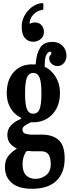

<svg xmlns="http://www.w3.org/2000/svg" viewBox="-20 -944 444 1226"><path d="M23 -348Q23 -433 67 -483Q111 -533 185 -533Q190 -533 192 -532.8Q194 -532.5 196 -532.5Q203.5 -532 205.5 -532.5Q207.5 -533 208.5 -540Q213 -603.5 236.8 -640Q260.5 -676.5 315.5 -676.5Q354 -676.5 379.2 -651.8Q404.5 -627 404.5 -588Q404.5 -561 388.5 -541.8Q372.5 -522.5 347.5 -522.5Q325.5 -522.5 310 -536.5Q294.5 -550.5 294.5 -570Q294.5 -587.5 301.2 -591.5Q308 -595.5 308 -604.5Q308 -614 299 -614Q289 -614 277.5 -596.5Q266 -579 265.5 -530Q265.5 -523.5 265 -520.5Q264.5 -517.5 270 -515Q292 -505 313.5 -482.2Q335 -459.5 349 -426Q363 -392.5 363 -349.5Q363 -293 340.8 -251Q318.5 -209 280 -186Q241.5 -163 192.5 -163Q188 -163 181.5 -163.5Q176.5 -163.5 166.5 -158Q149.5 -149.5 136.5 -140Q123.5 -130.5 123.5 -118.5Q123.5 -95.5 143.2 -89.8Q163 -84 186.5 -84Q195 -84 216 -84.2Q237 -84.5 246 -84.5Q316 -84.5 354.5 -50Q393 -15.5 393 69Q393 159 340.2 210.2Q287.5 261.5 184.5 261.5Q98.5 261.5 55 223.8Q11.5 186 11.5 124.5Q11.5 83.5 29.2 57.5Q47 31.5 78.5 11.5Q88 5.5 87.2 4.5Q86.5 3.5 77 -1.5Q54.5 -13.5 40.8 -33.2Q27 -53 27 -84Q27 -116 47.8 -140.5Q68.5 -165 105 -181Q117.5 -186.5 116.2 -189Q115 -191.5 105 -197Q66.5 -218 44.8 -258Q23 -298 23 -348ZM140 -348Q140 -277 151.8 -247.5Q163.5 -218 192.5 -218Q221 -218 232.8 -247.5Q244.5 -277 244.5 -348Q244.5 -419 232.8 -448.5Q221 -478 192.5 -478Q163.5 -478 151.8 -448.5Q140 -419 140 -348ZM304 105Q304 64 290.2 43Q276.5 22 243 22H197.5Q190 22 184 21.8Q178 21.5 163.5 20Q151 19 146.5 24.5Q136 40.5 130 60.2Q124 80 124 105.5Q124 152 146.2 175Q168.5 198 207.5 198Q244.5 198 274.2 174.8Q304 151.5 304 105ZM260.5 -739Q260.5 -712 240 -694.8Q219.5 -677.5 191 -677.5Q160 -677.5 139.2 -701.2Q118.5 -725 118.5 -775Q118.5 -810.5 136.2 -843.2Q154 -876 183 -898.2Q212 -920.5 246 -924Q252 -924.5 254.5 -923.5Q257 -922.5 257 -916V-889.5Q257 -881.5 247 -880Q217 -876 193.8 -851.5Q170.5 -827 169 -796.5Q169 -790.5 177 -795Q186 -800.5 203.5 -800.5Q229.5 -800.5 245 -783.2Q260.5 -766 260.5 -739Z"/></svg>

Font: Besley* Condensed Semi
Style: Regular
Weight: 600
Width: 3
Designer: Owen Earl
Foundry: indestructible type*
Version: Version 3.000; ttfautohint (v1.8.3)